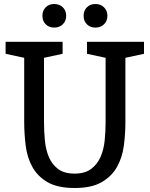

<svg xmlns="http://www.w3.org/2000/svg" viewBox="-20 -929 748 960"><path d="M607 -640V-319Q607 -258 599 -199Q591 -140 564.5 -93.5Q538 -47 488 -18Q438 11 353 11Q268 11 218 -18Q168 -47 142 -94Q116 -141 108.5 -200.5Q101 -260 101 -321V-640L8 -660V-720H293V-660L200 -640V-319Q200 -272 204.5 -226Q209 -180 224.5 -143.5Q240 -107 270.5 -84Q301 -61 353 -61Q405 -61 436 -84.5Q467 -108 483 -145Q499 -182 503.5 -227.5Q508 -273 508 -317V-640L415 -660V-720H700V-660ZM251 -791Q225 -791 208.5 -807.5Q192 -824 192 -850Q192 -876 208.5 -892.5Q225 -909 251 -909Q277 -909 294 -892.5Q311 -876 311 -850Q311 -824 294 -807.5Q277 -791 251 -791ZM457 -791Q431 -791 414.5 -807.5Q398 -824 398 -850Q398 -876 414.5 -892.5Q431 -909 457 -909Q483 -909 500 -892.5Q517 -876 517 -850Q517 -824 500 -807.5Q483 -791 457 -791Z"/></svg>

Font: HermeneusOne
Style: Regular
Weight: 400
Designer: Rodrigo Fuenzalida, Pablo Impallari
Foundry: Pablo Impallari, Rodrigo Fuenzalida
Version: Version 1.000; ttfautohint (v0.8) -G 200 -r 50